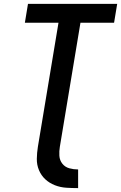

<svg xmlns="http://www.w3.org/2000/svg" viewBox="-20 -755 623 988"><path d="M382 213V117Q359 117 337 111Q315 105 301 87.5Q287 70 285.5 46.5Q284 23 288 0L394 -638H567L583 -735H124L108 -638H281L175 0Q170 31 169.5 62Q169 93 180.5 120.5Q192 148 213 167.5Q234 187 262 198Q290 209 320.5 211Q351 213 382 213Z"/></svg>

Font: Iosevka Sparkle SmBdObl
Style: Regular
Weight: 600
Italic angle: -9°
Designer: Belleve Invis
Foundry: Belleve Invis
Version: Version 4.5.0; ttfautohint (v1.8.3)